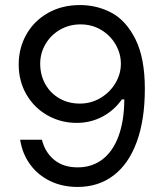

<svg xmlns="http://www.w3.org/2000/svg" viewBox="-20 -737 653 767"><path d="M558.6 -381.8Q558.6 -257.8 526.1 -169.7Q493.7 -81.5 433.3 -35.9Q373 9.8 290 9.8Q229 9.8 180.2 -13.9Q131.3 -37.6 100.3 -80.1Q69.3 -122.6 60.5 -178.7H147.5Q159.7 -128.9 196.3 -98.6Q232.9 -68.4 290 -68.4Q347.7 -68.4 389.4 -100.3Q431.2 -132.3 453.6 -193.4Q476.1 -254.4 476.6 -339.8H466.8Q435.5 -295.4 388.7 -270.8Q341.8 -246.1 286.1 -246.1Q223.1 -246.1 169.9 -276.1Q116.7 -306.2 85.7 -359.4Q54.7 -412.6 54.7 -479.5Q54.7 -544.9 85.2 -599.1Q115.7 -653.3 171.4 -685.1Q227.1 -716.8 299.8 -716.8Q367.7 -716.8 425.8 -685.8Q483.9 -654.8 521.2 -580.1Q558.6 -505.4 558.6 -381.8ZM140.6 -482.4Q140.6 -438 160.6 -401.6Q180.7 -365.2 216.8 -344.2Q252.9 -323.2 298.8 -323.2Q343.8 -323.2 381.3 -345.5Q418.9 -367.7 440.9 -404.5Q462.9 -441.4 462.9 -482.4Q462.9 -522.9 441.9 -559.3Q420.9 -595.7 384 -617.7Q347.2 -639.6 301.8 -639.6Q256.8 -639.6 220 -618.4Q183.1 -597.2 161.9 -561Q140.6 -524.9 140.6 -482.4Z"/></svg>

Font: Pretendard JP
Style: Regular
Weight: 400
Designer: Base glyphs from Inter by Rasmus Andersson; Hangeul glyphs from Noto Sans CJK(Source Han Sans) by Jang Soo-young and Kan
Foundry: Kil Hyung-jin
Version: Version 1.309